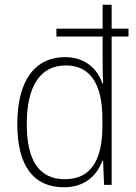

<svg xmlns="http://www.w3.org/2000/svg" viewBox="-20 -780 574 810"><path d="M250 10C341 10 390 -43 412 -102H415L419 0H451V-626H522V-659H451V-760H413V-659H218V-626H413V-529C413 -497 413 -463 415 -428H412C392 -488 340 -539 255 -539C127 -539 53 -440 53 -257C53 -83 119 10 250 10ZM254 -24C143 -24 93 -105 93 -257C93 -419 151 -504 258 -504C362 -504 412 -423 412 -280V-248C412 -107 365 -24 254 -24Z"/></svg>

Font: Noto Sans Thai SemCond ExtLt
Style: Regular
Weight: 200
Width: 4
Designer: Monotype Design Team
Foundry: Monotype Imaging Inc.
Version: Version 2.002